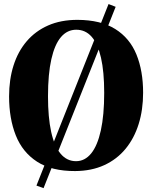

<svg xmlns="http://www.w3.org/2000/svg" viewBox="-20 -854 770 972"><path d="M529.5 -833.5 565.5 -819.5 200.5 98.5 164.5 85.5ZM360.5 12Q242 12.5 168 -35.2Q94 -83 60 -168.5Q26 -254 26 -366Q26 -451.5 48.5 -522.5Q71 -593.5 115.2 -645.2Q159.5 -697 223.8 -725.2Q288 -753.5 372.5 -753.5Q490 -753 563.5 -707Q637 -661 670.8 -578Q704.5 -495 704.5 -384.5Q704.5 -298.5 682 -226.2Q659.5 -154 615.8 -100.8Q572 -47.5 507.8 -18Q443.5 11.5 360.5 12ZM365 -38Q409.5 -38 441.5 -77.2Q473.5 -116.5 490.5 -193.8Q507.5 -271 507.5 -384Q507.5 -491 491.2 -562Q475 -633 443.8 -668.2Q412.5 -703.5 366 -703.5Q320.5 -703.5 288.8 -666.5Q257 -629.5 240 -554.5Q223 -479.5 223 -366Q223 -260 239 -186.8Q255 -113.5 286.8 -75.8Q318.5 -38 365 -38Z"/></svg>

Font: Merriweather 72pt Black
Style: Regular
Weight: 900
Version: Version 2.100